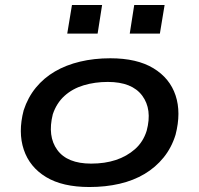

<svg xmlns="http://www.w3.org/2000/svg" viewBox="-20 -742 800 771"><path d="M339 9Q231 9 165 -31Q99 -71 75.5 -141Q52 -211 75 -299Q92 -351 124 -390Q156 -429 200.5 -455Q245 -481 301.5 -494.5Q358 -508 423 -508Q530 -508 596 -468Q662 -428 685 -359Q708 -290 685 -201Q669 -149 637 -109.5Q605 -70 560.5 -43.5Q516 -17 460 -4Q404 9 339 9ZM346 -85Q401 -85 445 -99.5Q489 -114 522 -143Q555 -172 569 -217Q592 -303 551 -358Q510 -413 413 -413Q361 -413 316 -399.5Q271 -386 239 -357Q207 -328 192 -283Q170 -195 210 -140Q250 -85 346 -85ZM501 -607 519 -722H641L622 -607ZM250 -607 269 -722H390L372 -607Z"/></svg>

Font: Nunito Sans 7pt Expanded SemiBold
Style: Italic
Weight: 600
Width: 7
Italic angle: -9°
Designer: Vernon Adams
Foundry: Vernon Adams
Version: Version 3.101;gftools[0.9.27]